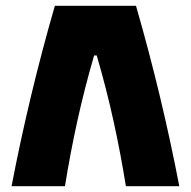

<svg xmlns="http://www.w3.org/2000/svg" viewBox="-20 -645 661 665"><path d="M170 -625Q125 -469 87.5 -312.5Q50 -156 20 0H205Q223 -113 248 -226.5Q273 -340 306 -453H315Q348 -340 373 -226.5Q398 -113 416 0H601Q571 -156 533.5 -312.5Q496 -469 451 -625Z"/></svg>

Font: Changa ExtraBold
Style: Regular
Weight: 800
Designer: Eduardo Rodriguez Tunni
Foundry: Eduardo Rodriguez Tunni
Version: Version 3.002; ttfautohint (v1.8.2)